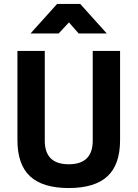

<svg xmlns="http://www.w3.org/2000/svg" viewBox="-20 -937 694 969"><path d="M68 -230V-680H206V-227Q206 -108 327 -108Q448 -108 448 -227V-680H586V-230Q586 -106 522 -47Q458 12 327 12Q196 12 132 -47Q68 -106 68 -230ZM377 -768 328 -824 276 -768H134L268 -917H385L519 -768Z"/></svg>

Font: Cairo
Style: Bold
Weight: 700
Designer: Mohamed Gaber
Foundry: Kief Type Foundry
Version: Version 2.100